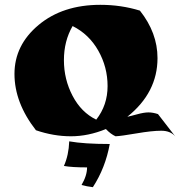

<svg xmlns="http://www.w3.org/2000/svg" viewBox="-20 -543 747 796"><path d="M129 -3Q40 -117 40 -236.5Q40 -356 140 -439.5Q240 -523 396 -523Q482 -523 560 -499Q633 -407 633 -302Q633 -159 508 -59Q519 -61 548 -69Q577 -77 595.5 -77Q614 -77 635 -70L707 23Q687 -1 648.5 -1Q610 -1 546 10Q482 21 459 22Q439 13 419 -8Q346 22 274 22Q202 22 129 -3ZM281 -435Q245 -373 245 -293.5Q245 -214 281 -145.5Q317 -77 379 -47Q426 -107 426 -186Q426 -265 387.5 -333Q349 -401 281 -435ZM341 151Q278 151 245 145Q265 100 267 43Q329 54 435 54Q417 153 365 233Q340 230 318 224Q341 185 341 151Z"/></svg>

Font: Ruslan Display
Style: Regular
Weight: 400
Version: Version 1.000